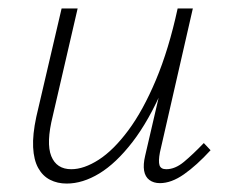

<svg xmlns="http://www.w3.org/2000/svg" viewBox="-20 -430 546 455"><path d="M138 5Q116 5 98.5 -4Q81 -13 70.5 -32Q60 -51 58.5 -81Q57 -111 66 -153L126 -410H164L105 -155Q89 -91 101.5 -60Q114 -29 149 -29Q179 -29 214 -51.5Q249 -74 284 -121Q319 -168 349.5 -240.5Q380 -313 401 -410H425Q401 -302 367 -223Q333 -144 294 -93.5Q255 -43 215.5 -19Q176 5 138 5ZM359 4Q344 4 334 -3.5Q324 -11 321.5 -25.5Q319 -40 324 -61L405 -410H437L359 -69Q355 -48 358 -38.5Q361 -29 374 -29Q395 -29 416 -46.5Q437 -64 463 -91L479 -74Q446 -38 416 -17Q386 4 359 4Z"/></svg>

Font: Ysabeau Office ExtraLight
Style: Italic
Weight: 250
Italic angle: -12°
Designer: Christian Thalmann (Catharsis Fonts)
Version: Version 2.001;gftools[0.9.30]; featfreeze: tnum,lnum,ss02